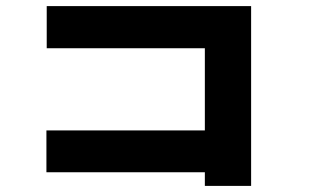

<svg xmlns="http://www.w3.org/2000/svg" viewBox="-20 -650 1040 632"><path d="M132.8 -83V-220.7H654.3V-491.2H133.8V-629.9H806.6V-38.1H654.3V-83Z"/></svg>

Font: Gothic A1 Black
Style: Regular
Weight: 900
Version: Version 2.50